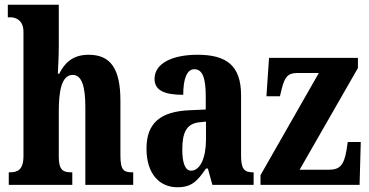

<svg xmlns="http://www.w3.org/2000/svg" viewBox="-20 -780 1556 810"><path d="M17 0H285V-53H282C246 -53 228 -62 228 -119V-309C228 -391 238 -464 287 -464C325 -464 340 -415 340 -329V0H542V-53H539C502 -53 488 -62 488 -124V-355C488 -491 446 -549 354 -549C282 -549 250 -509 230 -469H224C225 -493 228 -540 228 -586V-760H13V-707H25C41 -707 79 -699 79 -646V-122C79 -62 53 -53 21 -53H17Z M728 10C788 10 812 -15 849 -69H857L876 0H1050V-53H1047C1009 -53 997 -69 997 -124V-378C997 -504 935 -549 813 -549C713 -549 632 -516 632 -447C632 -400 671 -380 753 -380C753 -449 769 -488 800 -488C835 -488 848 -449 848 -374V-318L781 -315C658 -310 598 -262 598 -153C598 -42 657 10 728 10ZM786 -60C761 -60 749 -93 749 -149C749 -221 767 -258 820 -264L849 -267V-191C849 -113 824 -60 786 -60Z M1079 0H1497L1502 -181H1447L1442 -147C1431 -82 1413 -64 1367 -64H1244L1490 -493V-536H1115L1104 -374H1161L1168 -403C1181 -457 1196 -472 1234 -472H1325L1079 -41Z"/></svg>

Font: Noto Serif Sinhala ExtraCondensed ExtraBold
Style: Regular
Weight: 800
Width: 2
Designer: Jelle Bosma - Monotype Design Team
Foundry: Monotype Imaging Inc.
Version: Version 2.007